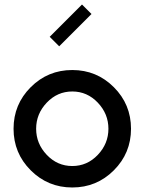

<svg xmlns="http://www.w3.org/2000/svg" viewBox="-20 -820 640 850"><path d="M343 -800 385 -758 242 -615 200 -657ZM187 -365.5Q140 -316 140 -250Q140 -184 187 -134.5Q234 -85 300 -85Q366 -85 413 -134.5Q460 -184 460 -250Q460 -316 413 -365.5Q366 -415 300 -415Q234 -415 187 -365.5ZM484 -434Q560 -358 560 -250Q560 -142 484 -66Q408 10 300 10Q192 10 116 -66Q40 -142 40 -250Q40 -358 116 -434Q192 -510 300 -510Q408 -510 484 -434Z"/></svg>

Font: Laverick
Style: Regular
Weight: 400
Designer: Daniel Pimley
Foundry: Daniel Pimley
Version: Version 1.000;PS 001.001;hotconv 1.0.56